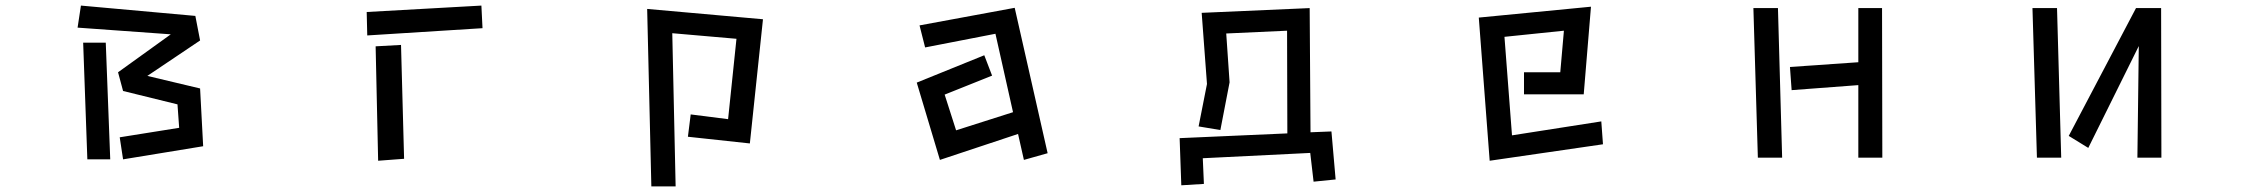

<svg xmlns="http://www.w3.org/2000/svg" viewBox="-20 -549 8040 688"><path d="M409 -57 622 -91 616 -175 421 -223 403 -290 592 -426 258 -450 270 -529 680 -492 697 -404 508 -277 697 -232 708 -25 421 22ZM278 -396H359L375 22H293Z M1294 -506 1705 -529 1709 -448 1296 -422ZM1326 -383 1417 -388 1428 20 1335 27Z M2455 -139 2589 -122 2619 -410 2389 -430 2401 119H2314L2299 -517L2714 -480L2667 -35L2445 -59Z M3628 -69 3348 24 3265 -253 3507 -351 3535 -278 3365 -210 3406 -82 3610 -147 3547 -428 3295 -379 3275 -458 3616 -521 3734 0 3649 24Z M4675 -1 4290 18 4294 110 4213 115 4207 -54 4593 -71 4592 -439 4374 -429 4386 -254 4353 -83 4275 -96 4305 -248 4286 -503 4673 -520 4676 -75 4751 -78 4766 94 4687 102Z M5279 -486 5681 -525 5655 -211H5441V-290H5571L5584 -439L5371 -417L5398 -64L5718 -114L5724 -32L5318 27Z M6639 -244 6400 -226 6394 -309 6639 -326V-520H6724L6725 16H6639ZM6263 -520H6351L6366 16H6279Z M7644 -384 7463 -19 7393 -62 7634 -520H7724L7725 16H7639ZM7263 -520H7351L7366 16H7279Z"/></svg>

Font: Moralerspace Krypton JPDOC
Style: Regular
Weight: 400
Version: v0.0.6; ttfautohint (v1.8.4.7-5d5b-dirty) -l 6 -r 45 -G 200 